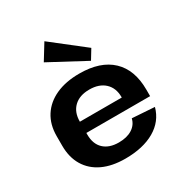

<svg xmlns="http://www.w3.org/2000/svg" viewBox="-187 -957 1062 1111"><g transform="rotate(-30 344.0 -401.5)"><path d="M332 10Q244 10 181.5 -19.5Q119 -49 85.5 -104.5Q52 -160 52 -238V-302Q52 -379 87.5 -434.5Q123 -490 189 -520Q255 -550 346 -550Q486 -550 561 -479Q636 -408 636 -275V-232H181V-307H512L490 -279V-310Q490 -371 452.5 -406Q415 -441 350 -441Q284 -441 247 -405.5Q210 -370 210 -308V-221Q210 -158 246 -124Q282 -90 346 -90Q401 -90 436 -112.5Q471 -135 480 -174L629 -164Q606 -80 528.5 -35Q451 10 332 10ZM481 -644 442 -580 201 -709 265 -813Z"/></g></svg>

Font: Pathway Extreme 28pt
Style: Bold
Weight: 700
Designer: Eduardo Rodriguez Tunni
Foundry: Eduardo Rodriguez Tunni
Version: Version 1.001;gftools[0.9.26]